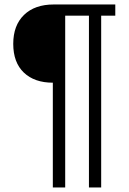

<svg xmlns="http://www.w3.org/2000/svg" viewBox="-20 -708 577 857"><path d="M431.6 -638.2V128.9H377V-638.2H271V128.9H215.8V-338.9Q133.8 -338.9 86.4 -384Q39.1 -429.2 39.1 -512.2Q39.1 -594.7 87.2 -641.4Q135.3 -688 219.7 -688H494.6V-638.2Z"/></svg>

Font: TypoPRO Liberation Sans
Style: Regular
Weight: 400
Designer: Steve Matteson
Foundry: Ascender Corporation
Version: Version 2.00.1